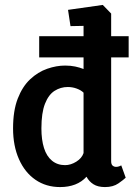

<svg xmlns="http://www.w3.org/2000/svg" viewBox="-20 -755 551 779"><path d="M139 -608H502V-522H139ZM224 4Q167 4 124 -25.5Q81 -55 57 -109Q33 -163 33 -234Q33 -306 52 -355Q71 -404 102.5 -433.5Q134 -463 171.5 -476Q209 -489 244 -489Q267 -489 285.5 -485Q304 -481 319 -475V-650L266 -649L256 -715L397 -735L431 -700V-101Q431 -88 437 -83Q443 -78 451 -78Q458 -78 464.5 -80.5Q471 -83 472 -84L490 -34Q482 -26 460.5 -11Q439 4 406 4Q377 4 359 -7.5Q341 -19 331 -38Q312 -17 285 -6.5Q258 4 224 4ZM244 -85Q267 -85 289.5 -99Q312 -113 319 -134V-379Q309 -389 291.5 -395.5Q274 -402 255 -402Q226 -402 201.5 -386.5Q177 -371 162.5 -334Q148 -297 148 -234Q148 -188 158.5 -154.5Q169 -121 191 -103Q213 -85 244 -85Z"/></svg>

Font: Kreon SemiBold
Style: Regular
Weight: 600
Designer: Julia Petretta
Foundry: Julia Petretta and Eli Heuer
Version: Version 2.002